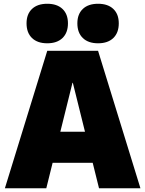

<svg xmlns="http://www.w3.org/2000/svg" viewBox="-20 -1000 772 1020"><path d="M6 0 231 -730H501L726 0H506L367 -560H365L226 0ZM171 -135V-300H561V-135ZM231 -770Q179 -770 150 -798Q121 -826 121 -876Q121 -925 150 -952.5Q179 -980 231 -980Q283 -980 312 -952.5Q341 -925 341 -876Q341 -826 312 -798Q283 -770 231 -770ZM501 -770Q449 -770 420 -798Q391 -826 391 -876Q391 -925 420 -952.5Q449 -980 501 -980Q553 -980 582 -952.5Q611 -925 611 -876Q611 -826 582 -798Q553 -770 501 -770Z"/></svg>

Font: M PLUS 2 Thin Black
Style: Regular
Weight: 900
Version: Version 1.001